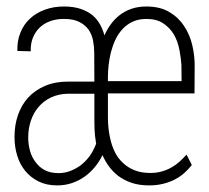

<svg xmlns="http://www.w3.org/2000/svg" viewBox="-20 -558 640 588"><path d="M436.5 9.8Q460.4 9.8 480.7 4.6Q501 -0.5 517.1 -9.3Q532.7 -17.6 544.9 -28.6Q557.1 -39.6 567.4 -52.7L551.3 -84.5Q542 -74.2 531 -64Q520 -53.7 506.3 -45.9Q493.2 -38.1 476.6 -33.2Q460 -28.3 440.9 -28.3Q412.1 -28.3 391.4 -36.9Q370.6 -45.4 356 -59.6Q342.3 -72.3 333.5 -89.1Q324.7 -106 319.8 -124.5Q314.9 -142.6 312.7 -161.1Q310.5 -179.7 310.5 -196.8V-272H575.7L576.2 -353Q576.7 -385.7 569.1 -418.7Q561.5 -451.7 543.9 -478Q526.9 -504.4 498.5 -521.2Q470.2 -538.1 428.2 -538.1Q402.8 -538.1 381.8 -530.8Q360.8 -523.4 344.7 -510.3Q330.1 -498.5 318.8 -482.9Q307.6 -467.3 299.8 -449.7Q295.4 -466.3 286.9 -482.2Q278.3 -498 264.6 -510.3Q249.5 -522.9 227.8 -530.5Q206.1 -538.1 175.8 -538.1Q144 -538.1 117.4 -528.3Q90.8 -518.6 71.8 -501Q52.7 -483.4 42.5 -458Q32.2 -432.6 33.2 -401.9L74.2 -400.9Q73.2 -421.9 79.8 -439.9Q86.4 -458 99.6 -471.7Q112.3 -484.9 131.6 -492.4Q150.9 -500 175.8 -500Q205.1 -500 223.1 -490.7Q241.2 -481.4 251.5 -466.8Q261.7 -451.7 265.1 -432.9Q268.6 -414.1 268.6 -396L269 -308.1H188.5Q148.4 -308.1 117.7 -294.9Q86.9 -281.7 66.4 -259.3Q45.9 -236.8 35.2 -206.1Q24.4 -175.3 24.4 -138.7Q24.4 -108.4 32.7 -81.3Q41 -54.2 57.6 -34.2Q74.2 -14.2 98.4 -2.2Q122.6 9.8 155.3 9.8Q179.2 9.8 200.2 2.7Q221.2 -4.4 239.3 -17.1Q256.8 -29.8 270.5 -46.4Q284.2 -63 293.9 -83Q301.8 -64.5 313.7 -48.3Q325.7 -32.2 341.8 -19.5Q359.9 -5.9 383.3 2Q406.7 9.8 436.5 9.8ZM159.2 -27.8Q135.3 -27.8 117.9 -36.6Q100.6 -45.4 89.4 -61Q77.6 -75.7 72 -95.7Q66.4 -115.7 66.4 -136.7Q66.4 -164.1 74.5 -188.2Q82.5 -212.4 98.1 -230.5Q113.8 -249 136.7 -259.8Q159.7 -270.5 189 -271H269Q269 -245.6 269 -228.5Q269 -211.4 269 -192.9Q269 -157.7 271 -142.3Q272.9 -127 274.4 -117.7Q265.1 -94.2 254.2 -79.6Q243.2 -64.9 229 -53.2Q214.4 -42 196.5 -34.9Q178.7 -27.8 159.2 -27.8ZM536.1 -309.6H310.5V-322.3Q310.5 -339.4 312.7 -359.1Q314.9 -378.9 319.8 -398.4Q325.2 -418.9 333.7 -437Q342.3 -455.1 356 -469.7Q368.7 -483.4 386.7 -491.7Q404.8 -500 428.2 -500Q460 -500 480.2 -486.3Q500.5 -472.7 512.7 -452.1Q524.4 -431.2 529.3 -406.2Q534.2 -381.3 535.6 -358.9Z"/></svg>

Font: Roboto Mono ExtraLight
Style: Regular
Weight: 250
Monospace: yes
Designer: Google
Version: Version 3.000